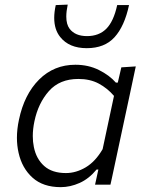

<svg xmlns="http://www.w3.org/2000/svg" viewBox="-20 -780 594 811"><path d="M381.5 0Q384.5 -12.5 387 -25L395.5 -64H388Q356 -25 316.2 -7.2Q276.5 10.5 236.5 10.5Q162 10.5 117.5 -29.5Q73 -69.5 58.5 -134.5Q51.5 -165 51.5 -198Q51.5 -234.5 60 -274Q82.5 -381.5 145.2 -444Q208 -506.5 298.5 -506.5Q353.5 -506.5 398 -484.2Q442.5 -462 469.5 -431H477.5L492.5 -495.5L553.5 -499.5Q541 -441 529.5 -386.5Q517.5 -331.5 504.5 -270L452.5 -27L446.5 0ZM258.5 -49Q301 -49 342 -73.2Q383 -97.5 413.5 -150L461.5 -375Q433.5 -407.5 397 -427Q360.5 -446.5 311 -446.5Q232 -446.5 186.8 -395.5Q141.5 -344.5 125.5 -268Q118.5 -235 118.5 -205Q118.5 -181 123 -159Q133 -109 166.5 -79Q200 -49 258.5 -49ZM346.5 -576.5Q272 -576.5 234.5 -623.5Q209 -655 209 -704.5Q209 -729 215.5 -758.5L266 -760.5Q260 -732 260 -710Q260 -677 274 -658.5Q297.5 -627.5 347.5 -627.5Q398 -627.5 429 -658.5Q460 -689.5 475 -758.5H525Q506 -669.5 464 -623Q422 -576.5 346.5 -576.5Z"/></svg>

Font: Heraclito Light
Style: Italic
Weight: 300
Italic angle: -12°
Designer: Kostas Bartsokas (font) & Cristiano Sobral (main changes)
Foundry: Kostas Bartsokas (font) & Cristiano Sobral (main changes)
Version: Version 1.00;July 8, 2020;FontCreator 13.0.0.2655 64-bit